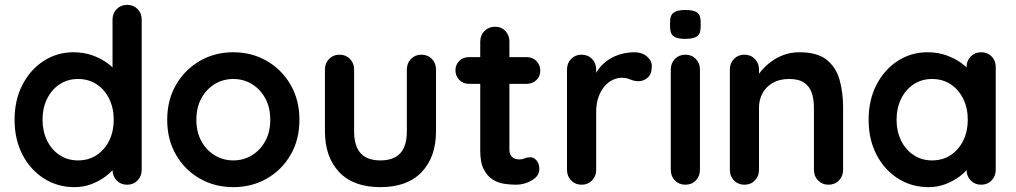

<svg xmlns="http://www.w3.org/2000/svg" viewBox="-20 -760 4182 790"><path d="M503 -740Q529 -740 546 -723Q563 -706 563 -679V-61Q563 -35 546 -17.5Q529 0 503 0Q477 0 460 -17.5Q443 -35 443 -61V-110L465 -101Q465 -88 451 -69.5Q437 -51 413 -33Q389 -15 356.5 -2.5Q324 10 286 10Q217 10 161 -25.5Q105 -61 72.5 -123.5Q40 -186 40 -267Q40 -349 72.5 -411.5Q105 -474 160 -509.5Q215 -545 282 -545Q325 -545 361 -532Q397 -519 423.5 -499Q450 -479 464.5 -458.5Q479 -438 479 -424L443 -411V-679Q443 -705 460 -722.5Q477 -740 503 -740ZM301 -100Q345 -100 378 -122Q411 -144 429.5 -182Q448 -220 448 -267Q448 -315 429.5 -353Q411 -391 378 -413Q345 -435 301 -435Q258 -435 225 -413Q192 -391 173.5 -353Q155 -315 155 -267Q155 -220 173.5 -182Q192 -144 225 -122Q258 -100 301 -100Z M1212 -267Q1212 -185 1175.5 -122.5Q1139 -60 1077.5 -25Q1016 10 940 10Q864 10 802.5 -25Q741 -60 704.5 -122.5Q668 -185 668 -267Q668 -349 704.5 -411.5Q741 -474 802.5 -509.5Q864 -545 940 -545Q1016 -545 1077.5 -509.5Q1139 -474 1175.5 -411.5Q1212 -349 1212 -267ZM1092 -267Q1092 -318 1071.5 -355.5Q1051 -393 1016.5 -414Q982 -435 940 -435Q898 -435 863.5 -414Q829 -393 808.5 -355.5Q788 -318 788 -267Q788 -217 808.5 -179.5Q829 -142 863.5 -121Q898 -100 940 -100Q982 -100 1016.5 -121Q1051 -142 1071.5 -179.5Q1092 -217 1092 -267Z M1714 -535Q1740 -535 1757 -517.5Q1774 -500 1774 -474V-220Q1774 -114 1715 -52Q1656 10 1545 10Q1434 10 1375.5 -52Q1317 -114 1317 -220V-474Q1317 -500 1334 -517.5Q1351 -535 1377 -535Q1403 -535 1420 -517.5Q1437 -500 1437 -474V-220Q1437 -159 1464 -129.5Q1491 -100 1545 -100Q1600 -100 1627 -129.5Q1654 -159 1654 -220V-474Q1654 -500 1671 -517.5Q1688 -535 1714 -535Z M1910 -525H2147Q2171 -525 2187 -509Q2203 -493 2203 -469Q2203 -446 2187 -430.5Q2171 -415 2147 -415H1910Q1886 -415 1870 -431Q1854 -447 1854 -471Q1854 -494 1870 -509.5Q1886 -525 1910 -525ZM2017 -650Q2043 -650 2059.5 -632.5Q2076 -615 2076 -589V-144Q2076 -130 2081.5 -121Q2087 -112 2096.5 -108Q2106 -104 2117 -104Q2129 -104 2139 -108.5Q2149 -113 2162 -113Q2176 -113 2187.5 -100Q2199 -87 2199 -64Q2199 -36 2168.5 -18Q2138 0 2103 0Q2082 0 2056.5 -3.5Q2031 -7 2008.5 -20.5Q1986 -34 1971 -62Q1956 -90 1956 -139V-589Q1956 -615 1973.5 -632.5Q1991 -650 2017 -650Z M2373 0Q2347 0 2330 -17.5Q2313 -35 2313 -61V-474Q2313 -500 2330 -517.5Q2347 -535 2373 -535Q2399 -535 2416 -517.5Q2433 -500 2433 -474V-380L2426 -447Q2437 -471 2454.5 -489.5Q2472 -508 2494 -520.5Q2516 -533 2541 -539Q2566 -545 2591 -545Q2621 -545 2641.5 -528Q2662 -511 2662 -488Q2662 -455 2645 -440.5Q2628 -426 2608 -426Q2589 -426 2573.5 -433Q2558 -440 2538 -440Q2520 -440 2501.5 -431.5Q2483 -423 2467.5 -405Q2452 -387 2442.5 -360.5Q2433 -334 2433 -298V-61Q2433 -35 2416 -17.5Q2399 0 2373 0Z M2860 -61Q2860 -35 2843 -17.5Q2826 0 2800 0Q2774 0 2757 -17.5Q2740 -35 2740 -61V-474Q2740 -500 2757 -517.5Q2774 -535 2800 -535Q2826 -535 2843 -517.5Q2860 -500 2860 -474ZM2799 -600Q2765 -600 2751 -611Q2737 -622 2737 -650V-669Q2737 -698 2752.5 -708.5Q2768 -719 2800 -719Q2835 -719 2849 -708Q2863 -697 2863 -669V-650Q2863 -621 2848 -610.5Q2833 -600 2799 -600Z M3269 -545Q3343 -545 3381.5 -514Q3420 -483 3434.5 -431.5Q3449 -380 3449 -317V-61Q3449 -35 3432 -17.5Q3415 0 3389 0Q3363 0 3346 -17.5Q3329 -35 3329 -61V-317Q3329 -350 3320.5 -376.5Q3312 -403 3290 -419Q3268 -435 3227 -435Q3187 -435 3159.5 -419Q3132 -403 3117.5 -376.5Q3103 -350 3103 -317V-61Q3103 -35 3086 -17.5Q3069 0 3043 0Q3017 0 3000 -17.5Q2983 -35 2983 -61V-474Q2983 -500 3000 -517.5Q3017 -535 3043 -535Q3069 -535 3086 -517.5Q3103 -500 3103 -474V-431L3088 -434Q3097 -451 3114 -470.5Q3131 -490 3154 -507Q3177 -524 3206 -534.5Q3235 -545 3269 -545Z M4017 -545Q4043 -545 4060 -528Q4077 -511 4077 -484V-61Q4077 -35 4060 -17.5Q4043 0 4017 0Q3991 0 3974 -17.5Q3957 -35 3957 -61V-110L3979 -101Q3979 -88 3965 -69.5Q3951 -51 3927 -33Q3903 -15 3870.5 -2.5Q3838 10 3800 10Q3731 10 3675 -25.5Q3619 -61 3586.5 -123.5Q3554 -186 3554 -267Q3554 -349 3586.5 -411.5Q3619 -474 3674 -509.5Q3729 -545 3796 -545Q3839 -545 3875 -532Q3911 -519 3937.5 -499Q3964 -479 3978.5 -458.5Q3993 -438 3993 -424L3957 -411V-484Q3957 -510 3974 -527.5Q3991 -545 4017 -545ZM3815 -100Q3859 -100 3892 -122Q3925 -144 3943.5 -182Q3962 -220 3962 -267Q3962 -315 3943.5 -353Q3925 -391 3892 -413Q3859 -435 3815 -435Q3772 -435 3739 -413Q3706 -391 3687.5 -353Q3669 -315 3669 -267Q3669 -220 3687.5 -182Q3706 -144 3739 -122Q3772 -100 3815 -100Z"/></svg>

Font: zvoove
Style: Bold
Weight: 700
Designer: Vernon Adams (Nunito) & Andrew Paglinawan (Quicksand)
Foundry: zvoove
Version: Version 3.006